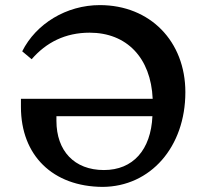

<svg xmlns="http://www.w3.org/2000/svg" viewBox="-20 -721 805 752"><path d="M371 -701C240 -701 121 -628 67 -520L104 -489C161 -555 236 -593 331 -593C476 -593 571 -495 578 -334H62V-302C62 -112 187 10 382 11C569 10 706 -145 706 -360C706 -559 568 -701 371 -701ZM201 -248V-266H577C571 -134 501 -55 387 -55C271 -55 201 -130 201 -248Z"/></svg>

Font: TPK Tissa Web Medium
Style: Regular
Weight: 500
Designer: Jacques Le Bailly, Suppakit Chalermlarp | Katatrad Co.,Ltd.
Foundry: Jacques Le Bailly, Cadson Demak Co.,Ltd.
Version: Version 5.000;Glyphs 3.1.2 (3151)